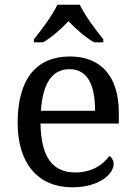

<svg xmlns="http://www.w3.org/2000/svg" viewBox="-20 -786 575 816"><path d="M124 -619V-606H163C201 -628 241 -664 271 -696C301 -664 342 -628 380 -606H419V-619C388 -657 340 -721 319 -766H224C203 -721 155 -657 124 -619ZM287 10C406 10 463 -49 463 -89C463 -106 453 -119 444 -123C420 -87 370 -53 301 -53C205 -53 155 -115 152 -261H485V-307C485 -465 406 -546 277 -546C135 -546 55 -451 55 -264C55 -91 142 10 287 10ZM384 -315H154C161 -430 201 -492 275 -492C355 -492 384 -421 384 -315Z"/></svg>

Font: Noto Serif Balinese
Style: Regular
Weight: 400
Designer: Monotype Design Team
Foundry: Monotype Imaging Inc.
Version: Version 2.005